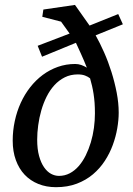

<svg xmlns="http://www.w3.org/2000/svg" viewBox="-20 -757 546 789"><path d="M370.1 -291Q370.1 -314.5 368.7 -334.2Q367.2 -354 364.5 -371.3Q361.8 -388.7 358.2 -404.1Q354.5 -419.4 350.1 -435.1Q341.8 -441.9 329.6 -446.5Q317.4 -451.2 299.8 -451.2Q270 -451.2 246.1 -439.2Q222.2 -427.2 203.6 -407Q185.1 -386.7 171.6 -359.9Q158.2 -333 149.7 -303.2Q141.1 -273.4 137 -242.4Q132.8 -211.4 132.8 -183.1Q132.8 -144 140.6 -116Q148.4 -87.9 161.1 -69.6Q173.8 -51.3 189.7 -42.7Q205.6 -34.2 222.2 -34.2Q246.1 -34.2 266.6 -44.9Q287.1 -55.7 303.5 -74.5Q319.8 -93.3 332.3 -118.4Q344.7 -143.6 353.3 -172.1Q361.8 -200.7 366 -231.2Q370.1 -261.7 370.1 -291ZM373 -611.8Q390.6 -580.6 407.7 -542Q424.8 -503.4 438 -461.4Q451.2 -419.4 459.5 -376.5Q467.8 -333.5 467.8 -293.9Q467.8 -264.2 461.9 -230Q456.1 -195.8 443.6 -161.6Q431.2 -127.4 410.9 -96.2Q390.6 -64.9 362.1 -40.8Q333.5 -16.6 295.7 -2.2Q257.8 12.2 210 12.2Q170.4 12.2 137.7 -1Q105 -14.2 81.5 -38.8Q58.1 -63.5 45.2 -98.9Q32.2 -134.3 32.2 -179.2Q32.2 -220.2 40.8 -259.8Q49.3 -299.3 65.2 -334.2Q81.1 -369.1 104 -398.4Q127 -427.7 155.5 -449Q184.1 -470.2 217.8 -482.2Q251.5 -494.1 289.1 -494.1Q301.8 -494.1 313.7 -490Q325.7 -485.8 336.9 -479Q331.5 -492.7 325.2 -507.6Q318.8 -522.5 312.5 -536.4Q306.2 -550.3 300.8 -562Q295.4 -573.7 292 -581.1L152.8 -523.9L134.8 -568.8L266.1 -619.1L231 -668L153.8 -688L158.2 -717.8L288.1 -736.8L348.1 -651.9L465.8 -699.2L484.9 -657.2Z"/></svg>

Font: Charis SIL Am
Style: Italic
Weight: 400
Italic angle: -11°
Foundry: SIL International
Version: Version 5.000